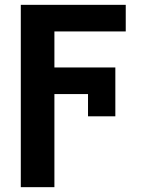

<svg xmlns="http://www.w3.org/2000/svg" viewBox="-20 -568 604 794"><path d="M344 -87V-179H205V206H66V-548H500V-438H205V-289H457V-87Z"/></svg>

Font: Sinter Bold
Style: Regular
Weight: 700
Foundry: Adobe & rsms
Version: Version 1.000